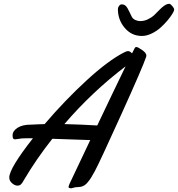

<svg xmlns="http://www.w3.org/2000/svg" viewBox="-20 -969 946 1021"><path d="M757.3 -667Q739.3 -612.8 623.8 -357.9Q508.3 -103 483.9 -58.1Q471.7 -36.1 464.8 -24.9Q458 -13.7 446.5 0.2Q435.1 14.2 422.4 20Q409.7 25.9 394 25.9Q381.3 25.9 371.6 29.1Q361.8 32.2 359.9 32.2Q344.2 32.2 344.2 24.9Q344.2 23.4 349.1 9.8Q352.5 2.4 460 -224.1Q345.2 -228.5 258.3 -231Q174.8 -126 106.9 -11.2Q98.6 4.9 91.3 11.5Q84 18.1 72.8 18.1Q58.6 18.1 43.9 5.1Q29.3 -7.8 29.3 -24.9Q29.3 -73.7 155.3 -233.9Q106.9 -233.9 96.2 -232.9Q88.4 -232.4 76.4 -230.2Q64.5 -228 60.1 -228Q53.2 -228 50 -232.4Q46.9 -236.8 46.9 -249Q46.9 -272.5 73 -289.3Q99.1 -306.2 143.1 -306.2Q146.5 -306.2 155.5 -306.6Q164.6 -307.1 181.4 -307.9Q198.2 -308.6 217.3 -309.1Q323.7 -434.1 439.9 -541Q556.2 -647.9 641.1 -690.9Q654.8 -697.8 661.1 -697.3Q670.9 -697.3 682.1 -685.1Q684.1 -689.5 686.5 -693.8Q689 -698.2 690.2 -700.9Q691.4 -703.6 692.9 -706.5Q694.3 -709.5 695.3 -710.9Q696.3 -712.4 697 -713.9Q697.8 -715.3 698.5 -716.1Q699.2 -716.8 700 -717.5Q700.7 -718.3 701.7 -718.5Q702.6 -718.8 703.6 -718.8Q704.6 -718.8 706.1 -718.8Q713.4 -718.8 735.8 -703.1Q758.3 -687.5 758.3 -673.8Q758.3 -669.4 757.3 -667ZM647.9 -616.2Q469.7 -481 322.3 -309.1Q408.7 -307.1 497.1 -301.8Q585.9 -488.8 647.9 -616.2ZM627 -945.8Q640.6 -945.8 649.4 -936.8Q658.2 -927.7 668 -906.2Q677.7 -884.8 681.2 -878.9Q687 -868.7 699.5 -862.8Q711.9 -856.9 725.1 -856.9Q747.1 -856.9 766.8 -866.5Q786.6 -876 800.8 -889.4Q814.9 -902.8 827.6 -916.3Q840.3 -929.7 854 -939.2Q867.7 -948.7 880.4 -948.7Q886.2 -948.7 896.2 -937Q906.2 -925.3 906.2 -917.5Q906.2 -911.6 897 -896Q887.7 -880.4 870.8 -860.4Q854 -840.3 833.3 -821.8Q812.5 -803.2 785.9 -790.5Q759.3 -777.8 734.4 -777.8Q679.7 -777.8 643.3 -820.6Q606.9 -863.3 606.9 -920.9Q606.9 -929.2 613 -937.5Q619.1 -945.8 627 -945.8Z"/></svg>

Font: Yellowtail
Style: Regular
Weight: 400
Designer: Astigmatic (AOETI)
Foundry: Astigmatic (AOETI)
Version: Version 1.000